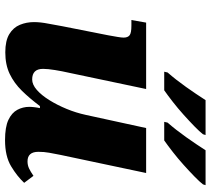

<svg xmlns="http://www.w3.org/2000/svg" viewBox="-56 -750 816 743"><g transform="rotate(90 351.5 -378.0)"><path d="M522 10Q471 10 443.5 -3Q416 -16 404.5 -37.5Q393 -59 393 -84Q393 -93 394.5 -105Q396 -117 398 -125H390Q360 -85 330.5 -55Q301 -25 265.5 -8Q230 9 182 9Q137 9 111.5 -6.5Q86 -22 75.5 -47.5Q65 -73 65 -102Q65 -127 71 -157Q77 -187 81 -212L116 -389Q120 -411 122.5 -426Q125 -441 125 -449Q125 -465 116 -472Q107 -479 79 -479H57L67 -536H324L261 -237Q255 -211 250.5 -183Q246 -155 246 -137Q246 -95 287 -95Q307 -95 327.5 -113Q348 -131 367 -161.5Q386 -192 401 -228.5Q416 -265 424 -302L475 -536H649L579 -205Q574 -180 570.5 -160.5Q567 -141 567 -119Q567 -77 604 -77Q619 -77 631.5 -83Q644 -89 660 -100L687 -64Q662 -37 623 -13.5Q584 10 522 10ZM454 -619Q482 -651 510 -690.5Q538 -730 561 -766H696L693 -756Q683 -743 662.5 -723Q642 -703 617.5 -681Q593 -659 568 -639.5Q543 -620 523 -606H451ZM260 -619Q288 -651 316 -690.5Q344 -730 367 -766H502L499 -756Q489 -743 468.5 -723Q448 -703 423.5 -681Q399 -659 374 -639.5Q349 -620 329 -606H257Z"/></g></svg>

Font: Noto Serif ExtraBold
Style: Italic
Weight: 800
Italic angle: -12°
Designer: Monotype Design Team
Foundry: Monotype Imaging Inc.
Version: Version 2.013